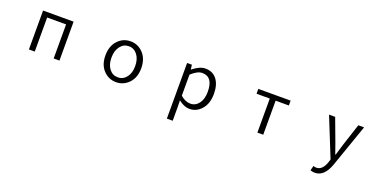

<svg xmlns="http://www.w3.org/2000/svg" viewBox="-10 -1411 5020 2504"><g transform="rotate(20 2500.0 -159.0)"><path d="M288.1 0V-540H711.9V0H631.8V-472.7H369.1V0Z M1252 -268.6Q1252 -399.4 1324.2 -476.6Q1396.5 -553.7 1500 -553.7Q1603.5 -553.7 1676.3 -476.6Q1749 -399.4 1749 -268.6Q1749 -140.6 1676.3 -64Q1603.5 12.7 1500 12.7Q1396.5 12.7 1324.2 -63.5Q1252 -139.6 1252 -268.6ZM1665 -268.6Q1665 -365.2 1619.1 -425.3Q1573.2 -485.4 1500 -485.4Q1427.7 -485.4 1381.8 -425.3Q1335.9 -365.2 1335.9 -268.6Q1335.9 -172.9 1381.3 -113.8Q1426.8 -54.7 1500 -54.7Q1573.2 -54.7 1619.1 -113.8Q1665 -172.9 1665 -268.6Z M2287.1 232.4V-540H2353.5L2361.3 -476.6H2364.3Q2460 -553.7 2538.1 -553.7Q2641.6 -553.7 2697.8 -480Q2753.9 -406.2 2753.9 -279.3Q2753.9 -145.5 2685.1 -66.4Q2616.2 12.7 2518.6 12.7Q2445.3 12.7 2366.2 -49.8L2368.2 44.9V232.4ZM2506.8 -55.7Q2578.1 -55.7 2623.5 -116.2Q2668.9 -176.8 2668.9 -278.3Q2668.9 -485.4 2519.5 -485.4Q2452.1 -485.4 2368.2 -407.2V-115.2Q2436.5 -55.7 2506.8 -55.7Z M3459 0V-472.7H3275.4V-540H3723.6V-472.7H3540V0Z M4339.8 236.3Q4306.6 236.3 4278.3 224.6L4294.9 159.2Q4316.4 167 4336.9 167Q4420.9 167 4462.9 44.9L4475.6 2.9L4256.8 -540H4341.8L4457 -231.4Q4461.9 -217.8 4481.4 -162.6Q4501 -107.4 4510.7 -79.1H4516.6Q4557.6 -215.8 4562.5 -231.4L4663.1 -540H4743.2L4537.1 49.8Q4471.7 236.3 4339.8 236.3Z"/></g></svg>

Font: Gen Shin Gothic Monospace Normal
Style: Regular
Weight: 350
Designer: [Source Han Sans]
Ryoko NISHIZUKA  (kana & ideographs); Paul D. Hunt (Latin, Greek & Cyrillic); Wenlong ZHANG  (bopomofo
Version: Version 1.002.20150607